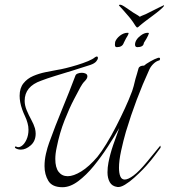

<svg xmlns="http://www.w3.org/2000/svg" viewBox="-20 -770 705 802"><path d="M480 -750Q485 -752 500.5 -742Q516 -732 527 -724Q535 -718 546.5 -711.5Q558 -705 564 -700Q571 -704 580.5 -707.5Q590 -711 597 -715Q629 -731 643 -738Q657 -745 664 -748Q666 -748 665 -745Q661 -739 648 -728Q635 -717 616 -703Q603 -693 590.5 -684Q578 -675 563 -662Q556 -655 553 -655Q551 -655 546 -662Q544 -666 534.5 -679.5Q525 -693 517 -702Q508 -713 494 -728.5Q480 -744 478 -746Q475 -750 480 -750ZM67 -145Q54 -145 45 -151Q41 -153 43 -156.5Q45 -160 49 -157Q58 -152 70 -160Q82 -168 90.5 -186.5Q99 -205 99 -228Q99 -243 95 -256Q91 -271 84.5 -284.5Q78 -298 73 -312Q67 -329 64.5 -343Q62 -357 62 -370Q62 -402 78 -422Q94 -442 118.5 -452.5Q143 -463 170 -468.5Q197 -474 219 -478Q233 -480 255.5 -485.5Q278 -491 302.5 -498.5Q327 -506 347.5 -514.5Q368 -523 377 -531Q382 -534 384 -534Q389 -534 389 -528Q389 -522 382 -513.5Q375 -505 358 -499Q322 -487 282.5 -475Q243 -463 209 -452.5Q175 -442 152 -433Q83 -409 83 -349Q83 -330 91.5 -309.5Q100 -289 110.5 -270Q121 -251 126 -234Q129 -222 129 -212Q129 -181 108.5 -163Q88 -145 67 -145ZM241 12Q198 12 182 -14.5Q166 -41 166 -76Q166 -102 172 -128Q178 -154 185 -173Q211 -245 240 -315Q269 -385 295 -454Q297 -460 305 -463Q313 -466 322 -466Q331 -466 338 -462.5Q345 -459 345 -451Q345 -442 334 -431Q328 -425 324 -419Q320 -413 316 -406Q309 -393 289.5 -356Q270 -319 249.5 -267Q229 -215 217 -155Q211 -128 211 -106Q211 -70 225 -52Q239 -34 263 -34Q287 -34 319.5 -54Q352 -74 387 -115Q404 -136 424.5 -169.5Q445 -203 465 -242Q485 -281 502 -318Q519 -355 529 -382Q531 -386 532 -389.5Q533 -393 534 -396Q539 -411 542 -425Q545 -439 552 -461Q555 -472 558.5 -484Q562 -496 582 -496Q588 -502 607 -513Q626 -524 639 -528Q641 -529 643 -529Q649 -529 648.5 -524Q648 -519 646 -518Q633 -515 621.5 -504Q610 -493 604 -480Q547 -356 506 -220Q495 -182 486 -140.5Q477 -99 477 -69Q477 -47 482.5 -33.5Q488 -20 501 -20Q515 -20 538 -37Q561 -54 594 -94L649 -161Q649 -162 649.5 -161.5Q650 -161 650 -160Q652 -155 650 -152Q638 -136 626 -120Q614 -104 600 -88Q593 -79 576.5 -62Q560 -45 540.5 -27.5Q521 -10 502 1.5Q483 13 470 11Q448 8 438.5 -9Q429 -26 429 -50Q429 -60 430 -70.5Q431 -81 433 -91Q440 -127 452.5 -163.5Q465 -200 478 -235Q458 -200 430.5 -157.5Q403 -115 371.5 -76.5Q340 -38 306.5 -13Q273 12 241 12ZM554 -573Q544 -573 544 -584Q544 -589 546 -595Q551 -609 567 -621Q582 -633 597 -633Q602 -633 602 -631Q601 -627 598.5 -621.5Q596 -616 592 -609L581 -591Q580 -581 572.5 -577Q565 -573 554 -573ZM468 -573Q460 -573 460 -583Q460 -586 460.5 -589Q461 -592 461 -595Q466 -609 481 -621Q497 -633 512 -633Q519 -633 517 -631Q516 -624 506 -609L497 -591Q491 -573 468 -573Z"/></svg>

Font: Grey Qo
Style: Regular
Weight: 400
Designer: Robert E. Leuschke
Foundry: Robert E. Leuschke
Version: Version 2.010